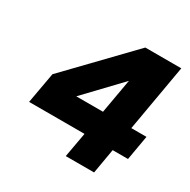

<svg xmlns="http://www.w3.org/2000/svg" viewBox="-148 -791 925 933"><g transform="rotate(30 315.0 -325.0)"><path d="M520 -139 496 0H337L362 -139H51L82 -312L408 -650H610L545 -277H630L606 -139ZM386 -277 420 -470 236 -277Z"/></g></svg>

Font: Overused Grotesk ExtraBold
Style: Italic
Weight: 800
Italic angle: -10°
Version: Version 0.003